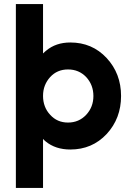

<svg xmlns="http://www.w3.org/2000/svg" viewBox="-20 -720 656 940"><path d="M190.7 200V-39.7Q193.8 -36.6 196.9 -33.4Q200 -30.3 203.3 -27.7Q251.7 12 324.3 12Q431.3 12 502.3 -64Q572.7 -140.3 572.7 -250Q572.7 -360 502 -436Q431.3 -512 324.3 -512Q253.7 -512 206 -472Q202.2 -469 198.3 -465.5Q194.5 -461.9 190.7 -458.3V-700H57.7V200ZM313 -380Q366.3 -380 402 -342.7Q437.3 -304.1 437.3 -250Q437.3 -196 402 -158Q366.3 -120 313 -120Q259.7 -120 225.7 -158Q208.3 -176.3 199.5 -199.7Q190.7 -223 190.7 -250.2Q190.7 -278 199.6 -300.9Q208.5 -323.8 225.5 -342.6Q259.7 -380 313 -380Z"/></svg>

Font: Unageo Variable
Style: Regular
Weight: 300
Designer: Richard Sepsi
Foundry: Richard Sepsi
Version: Version 2.200